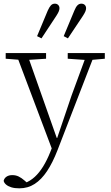

<svg xmlns="http://www.w3.org/2000/svg" viewBox="-23 -776 602 1046"><path d="M82 250Q57 250 39 244.5Q21 239 10 229.5Q-1 220 -3 209Q0 195 12.5 186.5Q25 178 44 178Q63 178 78.5 185.5Q94 193 110 207L134 228L109 229L113 221Q142 210 166.5 187.5Q191 165 212 131Q233 97 251 52L271 1L281 -2L367 -256L452 -487H495L290 43Q264 110 233.5 156Q203 202 166 226Q129 250 82 250ZM265 49 63 -487H123L286 -25L303 -18ZM8 -456V-487H228V-456L119 -449H99ZM346 -456V-487H548V-456L468 -449H449ZM179 -579 237 -718Q246 -738 254.5 -747Q263 -756 276 -756Q287 -756 294 -749Q301 -742 301 -731Q301 -723 297 -713.5Q293 -704 284 -690L203 -567ZM324 -579 382 -718Q390 -738 399 -747Q408 -756 420 -756Q432 -756 439 -749Q446 -742 446 -731Q446 -723 442 -713.5Q438 -704 429 -690L347 -567Z"/></svg>

Font: Source Serif 4 Light
Style: Regular
Weight: 300
Designer: Frank Grießhammer
Foundry: Adobe Systems Incorporated
Version: Version 4.004;hotconv 1.0.116;makeotfexe 2.5.65601